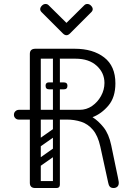

<svg xmlns="http://www.w3.org/2000/svg" viewBox="-20 -945 667 965"><path d="M551 0Q538 0 532 -7Q526 -14 524 -26L484 -209Q472 -263 447 -292.5Q422 -322 388 -333Q354 -344 316 -344H185V-28Q185 -16 178 -8Q171 0 157 0Q130 0 130 -26V-344H74Q64 -344 57 -351Q50 -358 50 -368Q50 -379 57.5 -386Q65 -393 75 -393H130V-674Q130 -700 158 -700H355Q447 -700 503.5 -656.5Q560 -613 560 -526Q560 -456 525 -414.5Q490 -373 445 -356Q474 -338 500.5 -305Q527 -272 539 -215Q553 -147 561 -109Q569 -71 572.5 -54Q576 -37 576.5 -32.5Q577 -28 577 -26Q577 -13 569.5 -6.5Q562 0 551 0ZM185 -393H380Q415 -393 443 -412.5Q471 -432 488 -463Q505 -494 505 -528Q505 -579 466 -614.5Q427 -650 360 -650H185ZM141 -17Q141 -35 159 -35H262Q280 -35 280 -17Q280 0 261 0H158Q141 0 141 -17ZM263 -365Q246 -365 246 -382V-646Q246 -663 263 -663Q281 -663 281 -647V-383Q281 -365 263 -365ZM209 -514Q209 -531 226 -531H300Q319 -531 319 -514Q319 -496 301 -496H227Q209 -496 209 -514ZM209 -514Q209 -531 226 -531H300Q319 -531 319 -514Q319 -496 301 -496H227Q209 -496 209 -514ZM275 -198Q280 -191 278.5 -184Q277 -177 272 -173L178 -107Q165 -98 155 -111Q144 -127 158 -136L252 -202Q265 -211 275 -198ZM275 -296Q280 -289 278.5 -282Q277 -275 272 -271L178 -205Q165 -196 155 -209Q144 -225 158 -234L252 -300Q265 -309 275 -296ZM168 0Q150 0 150 -18V-350Q150 -366 168 -366Q185 -366 185 -349V-17Q185 0 168 0ZM264 0Q246 0 246 -18V-350Q246 -366 264 -366Q281 -366 281 -349V-17Q281 0 264 0ZM224 -919 314 -830 404 -919Q410 -925 419 -925Q429 -925 437 -917Q446 -908 446 -899Q446 -891 439 -884L332 -777Q323 -768 314 -768Q305 -768 296 -777L189 -884Q182 -891 182 -899Q182 -908 191 -917Q199 -925 209 -925Q218 -925 224 -919Z"/></svg>

Font: Agu Display Uzo
Style: Regular
Weight: 400
Designer: Oluwaseun Badejo
Version: Version 1.103